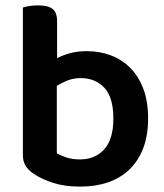

<svg xmlns="http://www.w3.org/2000/svg" viewBox="-20 -678 610 713"><path d="M302 -488Q350 -488 391.5 -472.5Q433 -457 464 -425.5Q495 -394 512.5 -347.5Q530 -301 530 -238Q530 -175 512 -128Q494 -81 461 -49Q428 -17 381.5 -1Q335 15 278 15Q220 15 177 1Q134 -13 106 -32Q85 -46 75 -62.5Q65 -79 65 -102V-650Q73 -653 88.5 -655.5Q104 -658 123 -658Q158 -658 175 -645Q192 -632 192 -599V-462Q213 -473 240.5 -480.5Q268 -488 302 -488ZM280 -388Q253 -388 230.5 -379Q208 -370 191 -359V-109Q204 -101 226 -93.5Q248 -86 277 -86Q333 -86 367 -123.5Q401 -161 401 -238Q401 -316 367.5 -352Q334 -388 280 -388Z"/></svg>

Font: Baloo Chettan 2 SemiBold
Style: Regular
Weight: 600
Designer: Maithili Shingre, Unnati Kotecha and Ek Type
Foundry: Ek Type
Version: Version 1.640;hotconv 1.0.111;makeotfexe 2.5.65597; ttfautoh